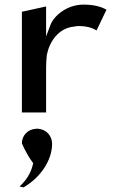

<svg xmlns="http://www.w3.org/2000/svg" viewBox="-20 -498 529 833"><path d="M124 210 123 214C114 257 88 290 65 311C71 312 75 313 82 315C155 273 206 198 206 126C206 92 182 65 149 61C144 60 139 60 134 61H133C101 64 75 89 75 124C89 157 108 189 124 210ZM442 -456C427 -464 399 -478 342 -478C271 -478 214 -430 199 -390L180 -340V-470L75 -447V-10H180V-201C180 -220 181 -240 183 -258V-259C194 -314 231 -377 304 -383C307 -384 314 -385 320 -385C361 -385 384 -375 399 -366Z"/></svg>

Font: Bluebird
Style: Li
Weight: 300
Designer: Jasper
Foundry: Cannot Into Space Fonts
Version: Version 0.98